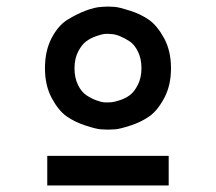

<svg xmlns="http://www.w3.org/2000/svg" viewBox="-20 -770 658 585"><path d="M117 -562Q117 -615 137 -653.5Q157 -692 185 -709.5Q213 -727 241 -737.5Q269 -748 289 -749L309 -750Q317 -750 330 -749Q343 -748 376 -737.5Q409 -727 434 -709.5Q459 -692 480 -653.5Q501 -615 501 -562Q501 -510 480.5 -471.5Q460 -433 435 -415.5Q410 -398 377.5 -387.5Q345 -377 331.5 -376Q318 -375 309 -375Q300 -375 286.5 -376Q273 -377 240.5 -387.5Q208 -398 183 -415.5Q158 -433 137.5 -471.5Q117 -510 117 -562ZM309 -458Q313 -458 320 -458.5Q327 -459 344.5 -464.5Q362 -470 375.5 -480Q389 -490 400 -511.5Q411 -533 411 -562Q411 -591 400.5 -612.5Q390 -634 375 -644Q360 -654 345 -660Q330 -666 320 -666L309 -667Q305 -667 298 -666.5Q291 -666 273.5 -660Q256 -654 242.5 -644Q229 -634 218 -612.5Q207 -591 207 -562Q207 -533 217.5 -511.5Q228 -490 243 -480Q258 -470 273 -464.5Q288 -459 298 -458ZM124 -205V-295H494V-205Z"/></svg>

Font: Hermit
Style: Regular
Weight: 400
Designer: Pablo Caro
Version: Version 2.000;PS 002.000;hotconv 1.0.88;makeotf.lib2.5.64775